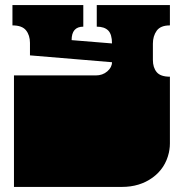

<svg xmlns="http://www.w3.org/2000/svg" viewBox="-20 -736 725 756"><path d="M35 0V-135Q35 -152 35 -156.5Q35 -161 35 -163Q35 -165 35 -171V-172Q35 -179 35 -180.5Q35 -182 35 -187.5Q35 -193 35 -209V-260Q35 -277 35 -281.5Q35 -286 35 -288Q35 -290 35 -296V-297Q35 -304 35 -305.5Q35 -307 35 -312.5Q35 -318 35 -334V-439H357Q384 -439 402.5 -455Q421 -471 421 -491L98 -518V-567Q98 -597 82.5 -616.5Q67 -636 29 -636V-716H308V-631Q262 -631 262 -578L421 -565Q421 -601 406 -616Q391 -631 361 -631V-716H649V-636Q612 -636 597 -615Q582 -594 582 -564V-500Q582 -470 597 -452Q612 -434 649 -434V-334Q649 -318 649 -312.5Q649 -307 649 -305.5Q649 -304 649 -297V-296Q649 -290 649 -288Q649 -286 649 -281.5Q649 -277 649 -260V-209Q649 -193 649 -187.5Q649 -182 649 -180.5Q649 -179 649 -172V-171Q649 -165 648.5 -158.5Q648 -152 647 -146Q646 -140 645 -135Q631 -73 580.5 -36.5Q530 0 460 0Z"/></svg>

Font: Danfo
Style: Regular
Weight: 400
Designer: Seyi Olusanya, David Udoh, Eyiyemi Adegbite, Mirko Velimirović
Version: Version 1.000